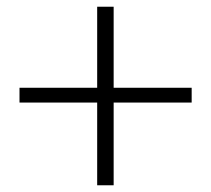

<svg xmlns="http://www.w3.org/2000/svg" viewBox="-20 -644 627 571"><path d="M550 -339V-383H318V-624H269V-383H38V-339H269V-93H318V-339Z"/></svg>

Font: Noto Serif TC Medium
Style: Regular
Weight: 500
Designer: Ryoko NISHIZUKA 西塚涼子 (kana & ideographs); Frank Grießhammer (Latin, Greek & Cyrillic); Wenlong ZHANG 张文龙 (bopomofo); San
Foundry: Adobe
Version: Version 2.001;hotconv 1.1.0;makeotfexe 2.6.0